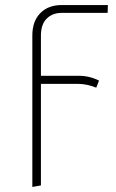

<svg xmlns="http://www.w3.org/2000/svg" viewBox="-20 -540 461 760"><path d="M142 -399V-240H292Q334 -240 372 -221L361 -193Q323 -208 289 -208H142V194L108 200V-399Q108 -456 139.5 -488Q171 -520 224 -520H407L406 -489H224Q188 -489 165 -466.5Q142 -444 142 -399Z"/></svg>

Font: FiraGO UltraLight
Style: Regular
Weight: 200
Designer: bBox Type
Foundry: bBox Type GmbH
Version: Version 1.001